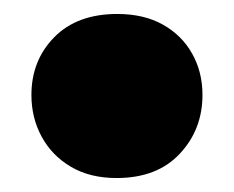

<svg xmlns="http://www.w3.org/2000/svg" viewBox="-20 -432 335 275"><path d="M147 -177Q109 -177 81.8 -193Q54.5 -209 39.8 -236Q25 -263 25 -296Q25 -345.5 57.8 -378.8Q90.5 -412 148 -412Q186 -412 213.2 -396.8Q240.5 -381.5 255.2 -355.2Q270 -329 270 -296Q270 -246.5 237.5 -211.8Q205 -177 147 -177Z"/></svg>

Font: Commissioner Thin Black
Style: Regular
Weight: 900
Version: Version 1.000